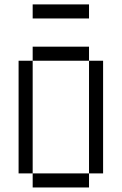

<svg xmlns="http://www.w3.org/2000/svg" viewBox="-20 -832 540 852"><path d="M375 -750V-812.5H125V-750ZM125 -62.5V0H375V-62.5ZM125 -62.5Q125 -62.5 125 -562.5H62.5Q62.5 -562.5 62.5 -62.5ZM375 -62.5H437.5Q437.5 -62.5 437.5 -562.5H375Q375 -562.5 375 -62.5ZM125 -562.5H375V-625H125Z"/></svg>

Font: CalcUnifontExMono
Style: Regular
Weight: 500
Version: Version 15.0.06